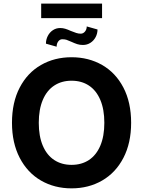

<svg xmlns="http://www.w3.org/2000/svg" viewBox="-20 -1034 793 1064"><path d="M376.5 9.8Q281.9 9.8 206.9 -33.6Q132 -76.9 89.2 -159.4Q46.4 -241.9 46.4 -353.5Q46.4 -466.6 89.2 -548.7Q132 -630.7 206.9 -673.7Q281.9 -716.8 376.5 -716.8Q471.2 -716.8 546.2 -673.7Q621.1 -630.7 663.9 -548.7Q706.7 -466.6 706.7 -353.5Q706.7 -241.4 663.9 -159.1Q621.1 -76.9 546.2 -33.6Q471.2 9.8 376.5 9.8ZM376.5 -586.7Q321.5 -586.7 280.5 -559.8Q239.5 -532.9 217.2 -480.4Q194.9 -428 194.9 -353.5Q194.9 -279 217.2 -226.6Q239.5 -174.2 280.5 -147.3Q321.5 -120.4 376.5 -120.4Q432 -120.4 472.8 -147.3Q513.6 -174.2 535.9 -226.6Q558.2 -279 558.2 -353.5Q558.2 -428 535.9 -480.4Q513.6 -532.9 472.8 -559.8Q432 -586.7 376.5 -586.7ZM439.8 -784.8Q421.7 -784.8 407.9 -789.4Q394.1 -793.9 376.2 -802.1Q358 -810.4 348.3 -813.5Q338.6 -816.5 324.9 -816.5Q311.9 -816.5 302.8 -804.5Q293.8 -792.4 293.8 -775.2L234.6 -792Q234.6 -814.9 244.9 -834.9Q255.1 -854.8 273.2 -866.8Q291.3 -878.7 313.3 -878.7Q328 -878.7 341.6 -874.6Q355.3 -870.5 371.9 -862.8Q390.8 -855.1 402.9 -851.3Q414.9 -847.4 427.6 -847.4Q441 -847.4 450.9 -859.1Q460.7 -870.9 460.7 -887.5L520.4 -870.6Q520.4 -848.3 510.1 -828.6Q499.8 -808.8 481.2 -796.8Q462.7 -784.8 439.8 -784.8ZM545.6 -933.5H208.2V-1014.1H545.6Z"/></svg>

Font: Pretendard JP Variable
Style: Regular
Weight: 400
Designer: Base glyphs from Inter by Rasmus Andersson; Hangul glyphs from Noto Sans CJK(Source Han Sans) by Jang Soo-young and Kang
Foundry: Kil Hyung-jin
Version: Version 1.307;Glyphs 3.2 (3192)